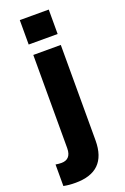

<svg xmlns="http://www.w3.org/2000/svg" viewBox="-180 -782 651 997"><g transform="rotate(-20 145.5 -283.5)"><path d="M71 -730V-595H231V-730ZM55 163C167 163 227 109 227 -9V-536H75V-21C75 24 53 41 21 41C10 41 1 40 -11 38V157C10 161 27 163 55 163Z"/></g></svg>

Font: Mission
Style: Bold
Weight: 700
Version: Version 1.000;FEAKit 1.0